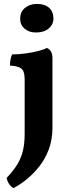

<svg xmlns="http://www.w3.org/2000/svg" viewBox="-20 -712 350 981"><path d="M49 249Q36 242 26.5 228Q17 214 14 197Q50 159 69.5 126Q89 93 97.5 56.5Q106 20 106 -28V-306Q106 -330 100.5 -345Q95 -360 79 -367.5Q63 -375 31 -377Q31 -392 33.5 -406.5Q36 -421 42 -434Q76 -434 111.5 -439Q147 -444 176 -451.5Q205 -459 219 -467Q232 -462 240 -449.5Q248 -437 248 -414V-59Q248 1 229.5 50.5Q211 100 181 138Q151 176 116.5 204Q82 232 49 249ZM164 -546Q128 -546 105.5 -565.5Q83 -585 83 -616Q83 -652 108 -672Q133 -692 168 -692Q209 -692 231 -672Q253 -652 253 -617Q253 -587 229 -566.5Q205 -546 164 -546Z"/></svg>

Font: Vollkorn
Style: Bold
Weight: 700
Designer: Friedrich Althausen
Foundry: Friedrich Althausen
Version: Version 5.000